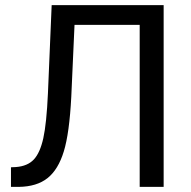

<svg xmlns="http://www.w3.org/2000/svg" viewBox="-20 -731 748 751"><path d="M620.1 -710.9V0H526.4V-633.8H271.5L258.8 -352.1Q251.5 -210.4 229.7 -139.2Q208 -67.9 166 -34.4Q124 -1 53.7 0H22.9V-76.7L42.5 -77.6Q87.9 -81.1 112.3 -107.2Q136.7 -133.3 149.4 -190.4Q162.1 -247.6 167.5 -366.2L182.1 -710.9Z"/></svg>

Font: Noboto
Style: Regular
Weight: 400
Designer: Google
Version: Version 2.001101; 2014